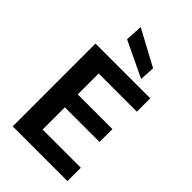

<svg xmlns="http://www.w3.org/2000/svg" viewBox="-283 -1055 1148 1148"><g transform="rotate(45 291.5 -480.5)"><path d="M67 0V-700H530V-587H207V-410H500V-301H207V-113H530V0ZM410 -743 182 -852 188 -961 415 -839Z"/></g></svg>

Font: DM Sans 20pt ExtraBold
Style: Regular
Weight: 800
Version: Version 4.004;gftools[0.9.30]